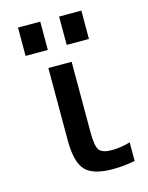

<svg xmlns="http://www.w3.org/2000/svg" viewBox="-114 -813 691 895"><g transform="rotate(-15 231.5 -365.0)"><path d="M61.5 -604.5V-741.2H168.9V-604.5ZM259.8 -604.5V-741.2H367.2V-604.5ZM261.7 -180.7Q261.7 -114.3 276.9 -95.2Q292 -76.2 336.9 -76.2Q380.9 -76.2 425.8 -89.8V0Q373 10.7 317.4 10.7Q223.6 10.7 186.5 -28.8Q149.4 -68.4 149.4 -171.9V-522.5H261.7Z"/></g></svg>

Font: Gen Shin Gothic Medium
Style: Regular
Weight: 500
Designer: [Source Han Sans]
Ryoko NISHIZUKA  (kana & ideographs); Paul D. Hunt (Latin, Greek & Cyrillic); Wenlong ZHANG  (bopomofo
Version: Version 1.002.20150607